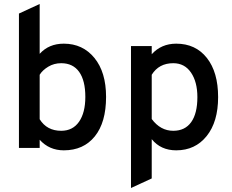

<svg xmlns="http://www.w3.org/2000/svg" viewBox="-20 -742 1164 963"><path d="M300 12Q227 12 179 -41V0H75V-674L179 -722V-472Q225 -523 300 -523Q395 -523 453.5 -451.5Q512 -380 512 -256Q512 -128 455.5 -58Q399 12 300 12ZM287 -86Q345 -86 376.5 -131.5Q408 -177 408 -256Q408 -338 377 -381.5Q346 -425 287 -425Q251 -425 222 -407.5Q193 -390 179 -367V-144Q215 -86 287 -86Z M864 12Q786 12 741 -44V153L637 201V-511H741V-470Q789 -523 864 -523Q961 -523 1017.5 -451.5Q1074 -380 1074 -255Q1074 -131 1016.5 -59.5Q959 12 864 12ZM849 -86Q908 -86 939 -129.5Q970 -173 970 -255Q970 -331 938 -378Q906 -425 849 -425Q777 -425 741 -367V-145Q785 -86 849 -86Z"/></svg>

Font: Overpass Light
Style: Bold
Weight: 600
Designer: Delve Withrington, Thomas Jockin
Foundry: Delve Fonts
Version: Version 3.000;DELV;Overpass